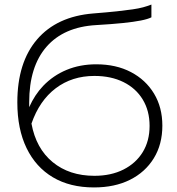

<svg xmlns="http://www.w3.org/2000/svg" viewBox="-20 -810 778 842"><path d="M392 12Q287 12 212 -32.5Q137 -77 96.5 -160.5Q56 -244 56 -361Q56 -536 142.5 -637Q229 -738 389 -751Q452 -756 493.5 -760.5Q535 -765 562 -769Q589 -773 607.5 -778Q626 -783 644 -790V-734Q628 -726 597.5 -720Q567 -714 519 -709Q471 -704 402 -700Q260 -692 184 -605Q108 -518 108 -361V-340Q132 -394 169 -433Q213 -479 272 -503.5Q331 -528 402 -528Q489 -528 554 -494Q619 -460 655.5 -399.5Q692 -339 692 -259Q692 -177 654.5 -116Q617 -55 550 -21.5Q483 12 392 12ZM394 -39Q467 -39 521.5 -66.5Q576 -94 606 -143Q636 -192 636 -258Q636 -324 606 -373.5Q576 -423 521.5 -450Q467 -477 394 -477Q296 -477 224.5 -423Q153 -369 118 -268Q138 -159 211 -99Q284 -39 394 -39Z"/></svg>

Font: Bounded
Style: Regular
Weight: 200
Designer: Vlad Churkin
Version: Version 1.0